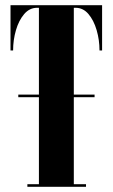

<svg xmlns="http://www.w3.org/2000/svg" viewBox="-20 -720 434 740"><path d="M85.5 0V-10H130V-345.5H50.5V-355.5H130V-690H123Q94 -690 73.2 -665.8Q52.5 -641.5 41.5 -603.8Q30.5 -566 30.5 -525.5H20.5V-700H373.5V-525.5H363.5Q363.5 -566 352.5 -603.8Q341.5 -641.5 321 -665.8Q300.5 -690 271 -690H264.5V-355.5H344.5V-345.5H264.5V-10H311.5V0Z"/></svg>

Font: Imbue 100pt ExtraBold
Style: Regular
Weight: 800
Designer: Tyler Finck
Foundry: Etcetera Type Company
Version: Version 1.102; ttfautohint (v1.8.3)